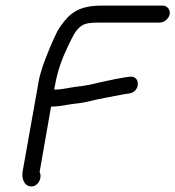

<svg xmlns="http://www.w3.org/2000/svg" viewBox="-20 -679 628 688"><path d="M588 -628C591 -644 579 -659 563 -659H345C282 -659 244 -644 212 -605L196 -584L185 -566C166 -528 149 -485 133 -442L123 -408C120 -397 118 -385 116 -373L61 -64C57 -41 66 -17 84 -12C114 -4 133 -40 122 -63L163 -297H167C180 -297 210 -301 224 -304C248 -308 269 -309 291 -314C333 -325 383 -333 428 -342L443 -344C484 -350 484 -410 444 -404L429 -402C419 -400 407 -398 395 -396L357 -388C321 -380 288 -371 252 -368C228 -365 202 -358 178 -358H174L177 -373C186 -425 203 -471 223 -512C236 -538 247 -568 270 -585C285 -597 309 -598 334 -598H552C568 -598 585 -612 588 -628Z"/></svg>

Font: Blanket
Style: Obl
Weight: 400
Foundry: Cannot Into Space Fonts
Version: Version 0.9